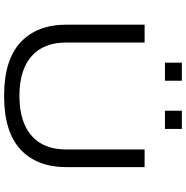

<svg xmlns="http://www.w3.org/2000/svg" viewBox="-5 -906 923 954"><g transform="rotate(90 457.0 -429.5)"><path d="M292 -787.1V-871.1H381.8V-787.1ZM530.8 -787.1V-871.1H621.1V-787.1ZM103 -298.8V-686H191.9V-295.9Q191.9 -183.6 260.3 -123.8Q328.6 -64 457 -64Q585.4 -64 654.3 -123.8Q723.1 -183.6 723.1 -295.9V-686H811V-298.8Q811 -150.4 722.9 -69.1Q634.8 12.2 457 12.2Q279.3 12.2 191.2 -69.1Q103 -150.4 103 -298.8Z"/></g></svg>

Font: Archivo Expanded Light
Style: Regular
Weight: 300
Width: 7
Designer: Hector Gatti
Foundry: Omnibus-Type
Version: Version 2.001